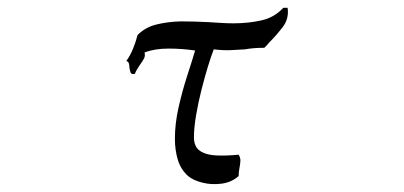

<svg xmlns="http://www.w3.org/2000/svg" viewBox="-20 -518 1040 494"><path d="M720 -498Q724 -470 707.5 -448.5Q691 -427 673 -409Q670 -405 666.5 -401.5Q663 -398 660 -395Q645 -395 633 -394Q621 -393 610 -391Q592 -390 574 -389Q556 -388 530 -391Q524 -376 515.5 -348.5Q507 -321 498.5 -287.5Q490 -254 484.5 -221.5Q479 -189 479 -165Q479 -140 495 -129.5Q511 -119 537.5 -118Q564 -117 594 -120Q599 -112 598.5 -103.5Q598 -95 596 -85Q595 -80 594.5 -75Q594 -70 594 -65Q576 -49 550.5 -45.5Q525 -42 501 -48Q477 -54 464 -65Q445 -82 437.5 -107Q430 -132 430 -161Q430 -200 439.5 -242Q449 -284 461.5 -322.5Q474 -361 482 -388Q449 -393 413.5 -393Q378 -393 352 -383Q354 -374 350.5 -367.5Q347 -361 342 -354Q338 -348 334 -342Q330 -336 327 -328Q318 -326 316 -331.5Q314 -337 313 -344Q313 -350 311.5 -355Q310 -360 305 -361Q315 -375 322 -392Q329 -409 334 -428Q354 -448 382.5 -455Q411 -462 444 -463Q462 -463 480.5 -462.5Q499 -462 517 -461Q533 -460 549 -459Q565 -458 581 -458Q619 -458 652.5 -465.5Q686 -473 709 -498Z"/></svg>

Font: Yuji Syuku
Style: Regular
Weight: 400
Designer: Kataoka Yuji
Foundry: Kinuta Font Factory
Version: Version 3.002